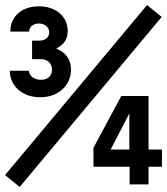

<svg xmlns="http://www.w3.org/2000/svg" viewBox="-30 -730 661 760"><path d="M85 -605C86 -624 102 -637 124 -637C147 -637 165 -622 165 -602C165 -583 149 -569 125 -569H97V-496H131C158 -496 176 -479 176 -454C176 -430 159 -414 132 -414C106 -414 86 -429 84 -450H9C9 -389 59 -345 129 -345C200 -345 251 -391 251 -454C251 -494 231 -522 194 -537V-539C223 -553 238 -575 238 -607C238 -665 191 -705 124 -705C56 -705 11 -665 11 -605ZM-10 -37 48 10 610 -663 552 -710ZM340 -70H483V0H558V-70H611V-138H558V-350H450L340 -145ZM482 -281V-138H408Z"/></svg>

Font: CommitMono
Style: 700Regular
Weight: 700
Monospace: yes
Designer: Eigil Nikolajsen
Foundry: Eigil Nikolajsen
Version: Version 1.143